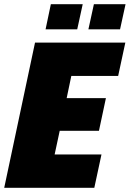

<svg xmlns="http://www.w3.org/2000/svg" viewBox="-28 -890 615 910"><path d="M-8 0 138 -688H566L532 -530H310L288 -425H474L441 -270H255L231 -158H453L419 0ZM188 -751 213 -870H364L338 -751ZM391 -751 417 -870H567L541 -751Z"/></svg>

Font: Saira Semi Condensed Black
Style: Italic
Weight: 900
Width: 4
Italic angle: -12°
Designer: Hector Gatti with collaboration of the Omnibus-Type team
Foundry: Omnibus-Type
Version: Version 1.001; ttfautohint (v1.8)